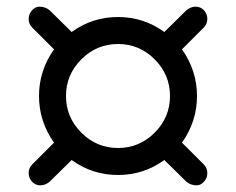

<svg xmlns="http://www.w3.org/2000/svg" viewBox="-20 -637 708 576"><path d="M334 -112Q257 -112 195 -157L129 -92Q116 -81 101 -81Q86 -81 76 -92Q66 -103 66 -118Q66 -133 77 -144L142 -209Q97 -273 97 -349Q97 -425 142 -489L77 -554Q66 -565 66 -580Q66 -595 76 -606Q86 -617 98 -617Q116 -617 129 -606L195 -541Q257 -586 334 -586Q411 -586 473 -541L539 -606Q552 -617 567 -617Q582 -617 592 -606Q602 -595 602 -580Q602 -565 591 -554L526 -489Q571 -425 571 -349Q571 -273 526 -209L591 -144Q602 -133 602 -118Q602 -103 592 -92Q582 -81 570 -81Q552 -81 539 -92L473 -157Q411 -112 334 -112ZM334 -505Q270 -505 224 -459Q178 -413 178 -349Q178 -285 224 -239Q270 -193 334 -193Q398 -193 444 -239Q490 -285 490 -349Q490 -413 444 -459Q398 -505 334 -505Z"/></svg>

Font: Varela Round
Style: Regular
Weight: 400
Designer: Joe Prince
Foundry: Joe Prince
Version: Version 1.000